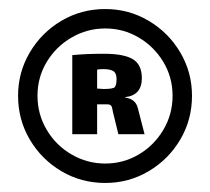

<svg xmlns="http://www.w3.org/2000/svg" viewBox="-20 -624 465 425"><path d="M405 -412Q405 -359 379 -315Q353 -271 309 -245Q265 -219 213 -219Q160 -219 116 -245Q72 -271 46 -315Q20 -359 20 -412Q20 -464 46 -508Q72 -552 116 -578Q160 -604 213 -604Q265 -604 309 -578Q353 -552 379 -508Q405 -464 405 -412ZM362 -412Q362 -453 341.5 -487Q321 -521 287 -541Q253 -561 213 -561Q173 -561 138.5 -541Q104 -521 83.5 -487Q63 -453 63 -412Q63 -371 83.5 -336.5Q104 -302 138.5 -282Q173 -262 213 -262Q253 -262 287 -282Q321 -302 341.5 -336.5Q362 -371 362 -412ZM285 -385 300 -327H242L231 -372Q230 -375 229 -381.5Q228 -388 225.5 -390.5Q223 -393 218 -393H217H216H195V-327H140V-502Q170 -505 210 -505Q254 -505 274 -493Q294 -481 294 -451Q294 -413 257 -409V-408Q280 -405 285 -385ZM209 -427Q230 -427 234 -431Q238 -436 238 -449Q238 -462 231 -466.5Q224 -471 209 -471Q201 -471 195 -470V-428Z"/></svg>

Font: Lalezar
Style: Regular
Weight: 400
Designer: Borna Izadpanah
Foundry: Borna Izadpanah
Version: Version 1.004